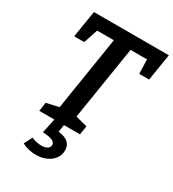

<svg xmlns="http://www.w3.org/2000/svg" viewBox="-222 -824 1078 1194"><g transform="rotate(30 316.5 -227.0)"><path d="M108 0 117 -63 206 -83 290 -612H170L136 -510H64L95 -702H633L602 -510H531L528 -612H410L326 -85L410 -63L400 0ZM224 248Q200 248 174.5 242Q149 236 125 224L155 165Q191 181 228 181Q251 181 267.5 171.5Q284 162 284 144Q284 123 258 114Q232 105 194 104L216 0H285L277 52Q326 58 348 78.5Q370 99 370 133Q370 168 350 194Q330 220 297 234Q264 248 224 248Z"/></g></svg>

Font: Bitter SemiBold
Style: Italic
Weight: 600
Italic angle: -9°
Designer: Sol Matas, and Bitter project Authors
Foundry: Sol Matas
Version: Version 2.001